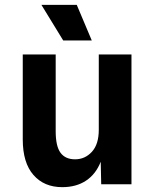

<svg xmlns="http://www.w3.org/2000/svg" viewBox="-20 -761 640 793"><path d="M237 12Q162 12 118 -38.5Q74 -89 74 -185V-536H210V-219Q210 -157 230 -130Q250 -103 290 -103Q331 -103 359.5 -134Q388 -165 388 -225V-536H523V0H398L396 -93Q376 -42 335.5 -15Q295 12 237 12ZM241 -594 151 -741H297L359 -594Z"/></svg>

Font: Geist Mono
Style: Bold
Weight: 700
Monospace: yes
Designer: Basement.studio, Andrés Briganti, Mateo Zaragoza
Foundry: Basement.studio, Vercel, Andrés Briganti, Guido Ferreyra, Mateo Zaragoza
Version: Version 1.500; ttfautohint (v1.8.4.7-5d5b)